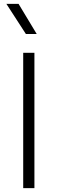

<svg xmlns="http://www.w3.org/2000/svg" viewBox="-20 -973 298 993"><path d="M100 0V-700H158V0ZM114 -797 13 -953H76L170 -797Z"/></svg>

Font: Geologica Thin Roman Thin
Style: Regular
Weight: 250
Version: Version 1.010;gftools[0.9.28]